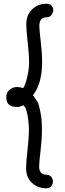

<svg xmlns="http://www.w3.org/2000/svg" viewBox="-20 -780 347 1030"><path d="M228 230Q183 230 151.5 201Q120 172 120 122Q120 92 127.5 25.5Q135 -41 135 -82Q135 -123 127 -165.5Q119 -208 104 -215Q87 -206 72 -206Q14 -206 14 -256Q12 -281 30 -297Q48 -313 69 -313Q90 -313 104 -307Q115 -321 125.5 -364Q136 -407 136 -447Q136 -487 128.5 -553.5Q121 -620 121 -650Q121 -700 152.5 -730Q184 -760 229 -760Q253 -760 262 -742Q266 -734 266 -724.5Q266 -715 260 -706Q251 -687 229 -687Q191 -687 191 -640Q191 -621 198.5 -558Q206 -495 206 -448Q206 -333 157 -269Q177 -241 183 -230Q189 -219 197 -178Q205 -137 205 -85Q205 -33 197.5 30Q190 93 190 112Q190 157 228 157Q250 157 260 176Q264 185 264 194Q264 203 260 212Q251 230 228 230Z"/></svg>

Font: Delius Swash Caps
Style: Regular
Weight: 400
Designer: Natalia Raices
Foundry: Natalia Raices
Version: Version 1.002